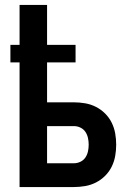

<svg xmlns="http://www.w3.org/2000/svg" viewBox="-20 -755 540 775"><path d="M59 0V-503H22V-574H59V-735H170V-574H285V-503H170V-342H278Q301 -342 324 -338Q347 -334 367.5 -323.5Q388 -313 404.5 -296.5Q421 -280 431 -259.5Q441 -239 445 -216.5Q449 -194 449 -171Q449 -148 445 -125.5Q441 -103 431 -82.5Q421 -62 404.5 -45.5Q388 -29 367.5 -18.5Q347 -8 324 -4Q301 0 278 0ZM170 -96H278Q292 -96 304.5 -102Q317 -108 324.5 -119Q332 -130 335 -143.5Q338 -157 338 -171Q338 -185 335 -198.5Q332 -212 324.5 -223Q317 -234 304.5 -240Q292 -246 278 -246H170Z"/></svg>

Font: Iosevka SS04
Style: Bold
Weight: 700
Monospace: yes
Designer: Belleve Invis
Foundry: Belleve Invis
Version: Version 19.0.0; ttfautohint (v1.8.4)